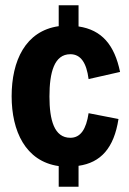

<svg xmlns="http://www.w3.org/2000/svg" viewBox="-20 -619 488 726"><path d="M246 -98C185 -98 167 -165 167 -254C167 -345 185 -414 246 -414C285 -414 307 -382 315 -320L434 -347C413 -449 365 -506 277 -519V-599H202V-520C76 -502 24 -389 24 -255C24 -124 76 -9 202 9V87H277V8C361 -4 411 -59 428 -169L315 -191C306 -131 285 -98 246 -98Z"/></svg>

Font: Decalotype
Style: Bold
Weight: 700
Designer: Alfredo Marco Pradil
Foundry: Alfredo Marco Pradil
Version: Version 1.0